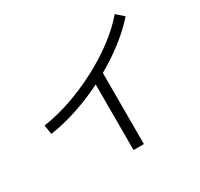

<svg xmlns="http://www.w3.org/2000/svg" viewBox="-176 -1014 1351 1300"><g transform="rotate(-30 500.0 -363.5)"><path d="M76 -378Q182 -393 293.5 -431.5Q405 -470 512 -526Q619 -582 710 -650.5Q801 -719 865 -794L921 -744Q867 -682 794 -623Q721 -564 635.5 -512Q550 -460 457 -418Q364 -376 270 -347Q176 -318 88 -306ZM515 67V-506H596V67Z"/></g></svg>

Font: M PLUS 1 Thin
Style: Regular
Weight: 400
Version: Version 1.001